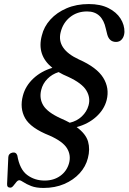

<svg xmlns="http://www.w3.org/2000/svg" viewBox="-20 -733 635 948"><path d="M195 195Q158 195 134 185.5Q110 176 96 166.5Q82 157 75.5 157Q68 157 60.5 166.2Q53 175.5 45.8 184.5Q38.5 193.5 31 193.5Q14 193.5 15 175.5L21 43Q22 25 41 20.5Q59.5 17 65.5 34.5Q77 103 114 130.8Q151 158.5 200.5 158.5Q245.5 158.5 277.8 135.2Q310 112 321 72.5Q331.5 33.5 311 -0.5Q290.5 -34.5 225 -63.5Q131.5 -100.5 104 -149.5Q76.5 -198.5 93 -260.5Q105.5 -308.5 144.2 -345Q183 -381.5 238.5 -398Q160.5 -461 186.5 -557.5Q197 -601.5 228.8 -636.5Q260.5 -671.5 309 -692.2Q357.5 -713 418.5 -713Q476 -713 515.5 -693Q555 -673 575 -641.5Q595 -610 594.5 -575Q593.5 -553.5 582.5 -539.8Q571.5 -526 553 -526Q519.5 -526 509.5 -563L502.5 -591.5Q484.5 -676.5 410 -676.5Q361 -676.5 326 -648.5Q291 -620.5 279.5 -574Q258.5 -491 369.5 -439.5Q458 -400.5 489.8 -349Q521.5 -297.5 506.5 -238.5Q494.5 -192 454.8 -156.2Q415 -120.5 358.5 -105.5Q404 -72 414.8 -34Q425.5 4 414 47.5Q403.5 89.5 373 122.8Q342.5 156 297 175.5Q251.5 195 195 195ZM280 -148.5Q304.5 -138 324.5 -127Q359.5 -135 384 -158.2Q408.5 -181.5 417 -212Q428 -250.5 406.2 -286.5Q384.5 -322.5 316 -354Q290.5 -364.5 269.5 -377Q237 -367 214 -343.5Q191 -320 183.5 -289Q173 -246.5 194 -212.2Q215 -178 280 -148.5Z"/></svg>

Font: Fraunces 9pt
Style: Italic
Weight: 400
Italic angle: -16°
Version: Version 1.000;[b76b70a41]